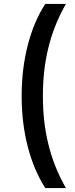

<svg xmlns="http://www.w3.org/2000/svg" viewBox="-20 -762 382 976"><path d="M315 194C233 50 198 -101 198 -274C198 -447 233 -598 315 -742H210C133 -623 90 -458 90 -274C90 -90 133 73 210 194Z"/></svg>

Font: Montserrat-Alt1 SemBd
Style: Regular
Weight: 600
Designer: Differentunic
Foundry: Differentunic
Version: Version 7.222